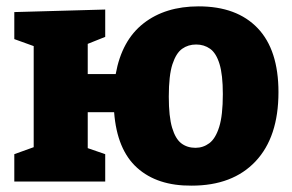

<svg xmlns="http://www.w3.org/2000/svg" viewBox="-20 -571 918 604"><path d="M25 0V-86L86 -108V-426L25 -448V-533L311 -541V-455L256 -433V-338H344Q363 -444 431.5 -497.5Q500 -551 605 -551Q725 -551 790.5 -482.5Q856 -414 856 -281Q856 -140 784 -63.5Q712 13 583 13Q475 14 411.5 -43Q348 -100 339 -218H256V-105L311 -86V0ZM597 -431Q572 -431 553 -417.5Q534 -404 522.5 -369Q511 -334 511 -267Q511 -204 521.5 -169Q532 -134 550.5 -120Q569 -106 595 -106Q619 -106 638.5 -120.5Q658 -135 669.5 -171.5Q681 -208 681 -275Q681 -336 670.5 -370Q660 -404 641 -417.5Q622 -431 597 -431Z"/></svg>

Font: Bitter ExtraBold
Style: Regular
Weight: 800
Designer: Sol Matas, and Bitter project Authors
Foundry: Sol Matas
Version: Version 2.001